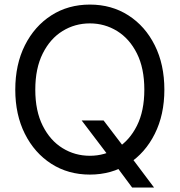

<svg xmlns="http://www.w3.org/2000/svg" viewBox="-20 -759 792 847"><path d="M340.3 -227.5H437L518.1 -121.1L538.6 -92.8L659.7 68.4H563L483.9 -38.1L463.4 -65.4ZM376.5 11.2Q280.8 11.2 206.5 -36.4Q132.3 -84 89.8 -168.5Q47.4 -252.9 47.4 -363.3Q47.4 -474.6 89.8 -559.1Q132.3 -643.6 206.5 -691.2Q280.8 -738.8 376.5 -738.8Q472.2 -738.8 546.4 -691.2Q620.6 -643.6 662.8 -559.1Q705.1 -474.6 705.1 -363.3Q705.1 -252.9 662.8 -168.5Q620.6 -84 546.4 -36.4Q472.2 11.2 376.5 11.2ZM376.5 -71.8Q441.9 -71.8 496.6 -105.5Q551.3 -139.2 584 -204.3Q616.7 -269.5 616.7 -363.3Q616.7 -458 584 -523.2Q551.3 -588.4 496.6 -622.1Q441.9 -655.8 376.5 -655.8Q310.5 -655.8 255.9 -622.1Q201.2 -588.4 168.5 -522.9Q135.7 -457.5 135.7 -363.3Q135.7 -269.5 168.5 -204.3Q201.2 -139.2 255.9 -105.5Q310.5 -71.8 376.5 -71.8Z"/></svg>

Font: Inter 28pt
Style: Regular
Weight: 400
Designer: Rasmus Andersson
Foundry: rsms
Version: Version 4.001;git-66647c0bb